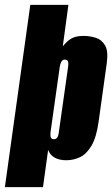

<svg xmlns="http://www.w3.org/2000/svg" viewBox="-45 -650 459 786"><path d="M-25 116 79 -630H235L212 -460Q228 -481 246.5 -492Q265 -503 297 -503Q322 -503 346.5 -495.5Q371 -488 385 -464.5Q399 -441 392 -391L359 -154Q350 -88 329.5 -53.5Q309 -19 282.5 -6.5Q256 6 226 6Q199 6 180 -4Q161 -14 152 -36L131 116ZM175 -80Q181 -80 185 -82.5Q189 -85 192 -92Q195 -99 196 -110L234 -378Q235 -387 234.5 -392.5Q234 -398 232 -401Q230 -404 227 -405Q224 -406 220 -406Q215 -406 211 -403Q207 -400 204.5 -394Q202 -388 200 -379L162 -110Q161 -101 161.5 -95.5Q162 -90 163.5 -86.5Q165 -83 168 -81.5Q171 -80 175 -80Z"/></svg>

Font: Alumni Sans Thin Black
Style: Italic
Weight: 900
Italic angle: -8°
Version: Version 1.016